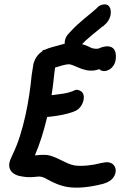

<svg xmlns="http://www.w3.org/2000/svg" viewBox="-20 -848 548 875"><path d="M432 -533C434 -531 438 -529 440 -527H441C464 -516 506 -537 508 -584V-586V-596C506 -647 458 -641 430 -627C421 -624 402 -626 391 -632C381 -638 367 -643 354 -647C373 -668 422 -707 448 -728H450L460 -738C470 -746 479 -760 483 -776C488 -796 485 -828 457 -828C450 -828 436 -826 426 -816L418 -808C389 -782 341 -747 306 -709L291 -693C278 -678 274 -663 275 -649C270 -648 263 -646 257 -644C231 -636 209 -633 181 -620H175L174 -615C148 -599 136 -574 131 -551V-548C129 -533 126 -519 124 -503C114 -395 87 -244 38 -145L31 -129C3 -72 46 -49 74 -45L92 -42C113 -39 134 -41 150 -43C164 -45 179 -41 193 -32C219 -18 250 -2 287 4C335 12 393 4 445 -9H446L458 -13C468 -16 485 -24 495 -37C523 -74 501 -118 452 -107C449 -106 442 -105 440 -105H438L437 -104C403 -95 353 -89 320 -94C281 -101 250 -128 204 -140C179 -145 158 -141 139 -140C161 -191 180 -251 195 -315L207 -316C249 -321 277 -326 310 -337L322 -342C358 -355 378 -418 346 -434C340 -437 330 -442 319 -436L307 -431C283 -422 261 -420 222 -415C221 -415 216 -414 216 -415H215C223 -461 225 -498 231 -540C256 -547 274 -555 297 -555C325 -551 374 -510 432 -533Z"/></svg>

Font: Stray Cat
Style: ExBlkCnObl
Weight: 1000
Version: Version 1.0